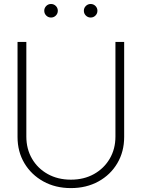

<svg xmlns="http://www.w3.org/2000/svg" viewBox="-20 -939 714 968"><path d="M337.4 9.3Q259.3 9.3 198.5 -24.4Q137.7 -58.1 103 -116.2Q68.4 -174.3 68.4 -248.5V-727.5H112.8V-250.5Q112.8 -188 141.4 -138.9Q169.9 -89.8 220.7 -61.5Q271.5 -33.2 337.4 -33.2Q403.3 -33.2 453.9 -61.5Q504.4 -89.8 533.2 -138.9Q562 -188 562 -250.5V-727.5H606V-248.5Q606 -174.3 571.5 -116Q537.1 -57.6 476.3 -24.2Q415.5 9.3 337.4 9.3ZM437 -850.6Q422.9 -850.6 412.8 -860.6Q402.8 -870.6 402.8 -884.8Q402.8 -898.9 412.8 -908.9Q422.9 -918.9 437 -918.9Q451.2 -918.9 461.2 -908.9Q471.2 -898.9 471.2 -884.8Q471.2 -870.6 461.2 -860.6Q451.2 -850.6 437 -850.6ZM237.3 -850.6Q223.1 -850.6 213.1 -860.6Q203.1 -870.6 203.1 -884.8Q203.1 -898.9 213.1 -908.9Q223.1 -918.9 237.3 -918.9Q251.5 -918.9 261.5 -908.9Q271.5 -898.9 271.5 -884.8Q271.5 -870.6 261.5 -860.6Q251.5 -850.6 237.3 -850.6Z"/></svg>

Font: Inter Display ExtraLight
Style: Regular
Weight: 200
Designer: Rasmus Andersson
Foundry: rsms
Version: Version 4.000;git-a52131595